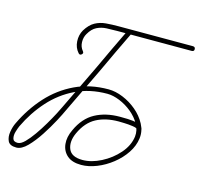

<svg xmlns="http://www.w3.org/2000/svg" viewBox="-89 -645 787 750"><g transform="rotate(15 305.0 -270.5)"><path d="M191 -408Q184 -402 178 -409Q162 -427 160.5 -452.5Q159 -478 171 -499Q187 -525 207 -536Q227 -547 251 -549Q275 -551 302 -551Q377 -551 452 -551Q527 -551 602 -551Q602 -551 602 -551Q602 -551 602 -551Q612 -551 612 -541Q612 -532 602 -532Q527 -532 452 -532Q377 -532 302 -532Q279 -532 258 -531Q237 -530 219 -521Q201 -512 188 -489Q179 -474 179.5 -454.5Q180 -435 192 -421Q198 -414 191 -408ZM341 -545Q345 -554 354 -550Q362 -546 358 -537Q337 -494 316.5 -450.5Q296 -407 276 -364Q254 -318 232 -272.5Q210 -227 188 -181Q188 -181 188 -181Q188 -181 188 -181Q188 -181 188 -181Q188 -181 188 -181Q181 -165 164.5 -134Q148 -103 126.5 -70Q105 -37 82 -13.5Q59 10 38 10Q11 10 3.5 -6Q-4 -22 -0.5 -43.5Q3 -65 11 -81Q11 -81 11 -81Q11 -81 11 -81Q42 -146 87.5 -196Q133 -246 193 -274.5Q253 -303 328 -303Q356 -303 386.5 -290.5Q417 -278 442.5 -256.5Q468 -235 483 -207Q498 -179 494 -149Q490 -118 471 -89.5Q452 -61 423.5 -38.5Q395 -16 362.5 -3Q330 10 300 10Q263 10 243 -7.5Q223 -25 220 -53Q217 -81 232 -112Q256 -165 298.5 -188Q341 -211 398 -211Q408 -211 429.5 -210.5Q451 -210 470 -205Q489 -200 492 -186Q492 -186 492 -186Q492 -186 492 -186Q493 -177 484 -175Q475 -173 473 -182Q472 -186 455 -188.5Q438 -191 420 -191.5Q402 -192 398 -192Q346 -192 308.5 -172Q271 -152 249 -104Q232 -67 243.5 -38.5Q255 -10 300 -10Q336 -10 375 -30Q414 -50 442 -82Q470 -114 475 -151Q478 -177 464.5 -201Q451 -225 428 -244Q405 -263 378 -274Q351 -285 328 -285Q257 -285 200 -257.5Q143 -230 100 -182Q57 -134 28 -73Q28 -73 28 -73Q28 -73 28 -73Q24 -64 19.5 -49Q15 -34 18 -21.5Q21 -9 38 -9Q51 -9 66.5 -24.5Q82 -40 98.5 -63.5Q115 -87 130 -112.5Q145 -138 156 -159Q167 -180 171 -189Q171 -189 171 -189Q171 -189 171 -189Q193 -235 215 -280.5Q237 -326 259 -372Q279 -415 299.5 -458.5Q320 -502 341 -545Q341 -545 341 -545Q341 -545 341 -545Z"/></g></svg>

Font: FRB American Cursive Guidelines Arrows Extralight
Style: Italic
Weight: 200
Italic angle: -25°
Version: Version 2.0;Modular Font Editor K font №1